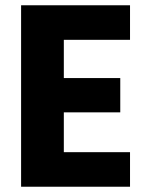

<svg xmlns="http://www.w3.org/2000/svg" viewBox="-20 -708 557 728"><path d="M60 0V-688H473V-557H222V-412H436V-282H222V-131H473V0Z"/></svg>

Font: Saira Semi Condensed
Style: Bold
Weight: 700
Width: 4
Designer: Hector Gatti with collaboration of the Omnibus-Type team
Foundry: Omnibus-Type
Version: Version 1.001; ttfautohint (v1.8)